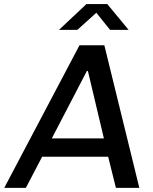

<svg xmlns="http://www.w3.org/2000/svg" viewBox="-56 -904 738 924"><path d="M-35.5 0 326.5 -686H446.2L614.5 0H501.8L464.5 -149.8H146.8L68.5 0ZM193.2 -237.8H444L367 -562.5H362.2ZM227.8 -760.2 360 -884.5H460.2L563 -760.2H473.8L394.2 -859.2H426L316.2 -760.2Z"/></svg>

Font: Chivo Medium
Style: Italic
Weight: 500
Italic angle: -8.05°
Designer: Hector Gatti
Foundry: Omnibus-Type
Version: Version 2.002